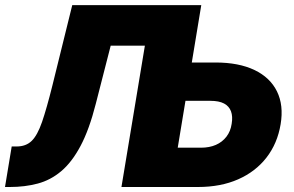

<svg xmlns="http://www.w3.org/2000/svg" viewBox="-39 -748 1174 768"><path d="M-19 0 7.8 -162.1H27.3Q64.9 -162.1 87.9 -184.6Q110.8 -207 129.2 -260.3Q147.5 -313.5 170.4 -405.3L250 -727.5H580.1L553.2 -565.4H403.8L344.2 -333Q317.9 -229.5 283.2 -164.3Q248.5 -99.1 205.8 -63.2Q163.1 -27.3 111.8 -13.7Q60.5 0 0.5 0ZM650.9 -498H823.2Q916 -498 978.8 -468Q1041.5 -438 1068.8 -382.6Q1096.2 -327.1 1083.5 -251Q1070.8 -174.3 1027.1 -117.9Q983.4 -61.5 913.8 -30.8Q844.2 0 752.9 0H446.8L567.4 -727.5H766.1L671.9 -157.2H764.6Q798.8 -157.2 824.5 -168.5Q850.1 -179.7 866.7 -201.2Q883.3 -222.7 887.7 -252.9Q892.6 -282.2 885 -302.7Q877.4 -323.2 857.2 -334Q836.9 -344.7 802.2 -344.7H625.5Z"/></svg>

Font: Inter 18pt Black
Style: Italic
Weight: 900
Italic angle: -9.3988°
Designer: Rasmus Andersson
Foundry: rsms
Version: Version 4.001;git-66647c0bb